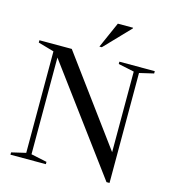

<svg xmlns="http://www.w3.org/2000/svg" viewBox="-134 -1044 1046 1163"><g transform="rotate(15 389.5 -462.5)"><path d="M126.5 -35.5V-672L27 -700.5V-715H230L628 -174V-679.5L528.5 -700.5V-715H750.5V-700.5L661 -679.5V10H642L159.5 -642V-35.5L259 -14.5V0H37V-14.5ZM388 -772 460 -935H555.5V-931L403 -772Z"/></g></svg>

Font: Newsreader 72pt
Style: Regular
Weight: 400
Designer: Hugues Gentile
Foundry: Production Type
Version: Version 1.003; ttfautohint (v1.8.3)